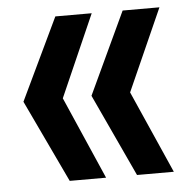

<svg xmlns="http://www.w3.org/2000/svg" viewBox="-44 -575 612 619"><g transform="rotate(-5 262.0 -266.0)"><path d="M157.2 0 30.8 -267.1 157.2 -532.2H274.9L158.2 -267.1L274.9 0ZM251 -267.1 375 -532.2H494.1L376 -267.1L494.1 0H375Z"/></g></svg>

Font: Lumene Sans Expanded
Style: Bold
Weight: 600
Width: 7
Designer: Deni Anggara
Version: Version 1.003;Glyphs 3.1.2 (3151)